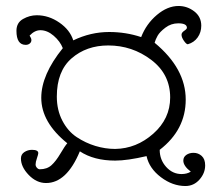

<svg xmlns="http://www.w3.org/2000/svg" viewBox="-20 -697 741 642"><path d="M225 -562Q283 -590 345 -590Q401 -590 452 -573Q469 -617 504.5 -647Q540 -677 577 -677Q606 -677 629.5 -659Q653 -641 653 -611Q653 -589 641 -572Q629 -555 608 -549Q603 -549 595 -560.5Q587 -572 587 -581Q587 -588 596 -594Q605 -600 605 -604Q605 -619 576 -619Q552 -619 533 -604.5Q514 -590 507 -577.5Q500 -565 497 -554Q601 -468 601 -364Q601 -263 514 -196Q514 -163 535.5 -139Q557 -115 587 -115Q605 -115 618 -123Q593 -142 593 -160Q593 -172 603 -179Q613 -186 627 -186Q643 -186 654.5 -175.5Q666 -165 666 -144Q666 -118 647 -96.5Q628 -75 600 -75Q557 -75 518 -104.5Q479 -134 470 -175Q406 -160 365 -160Q294 -160 247 -191Q203 -85 134 -85Q102 -85 76 -112Q50 -139 50 -167Q50 -181 61.5 -188.5Q73 -196 87 -196Q108 -196 108 -185Q108 -181 103.5 -168Q99 -155 99 -147Q99 -141 103.5 -136Q108 -131 113 -131Q137 -131 152 -144.5Q167 -158 182 -183.5Q197 -209 205 -218Q118 -288 118 -370Q118 -447 190 -536Q181 -559 159.5 -577.5Q138 -596 115 -596Q96 -596 79 -578Q85 -569 85 -563Q85 -556 79.5 -551.5Q74 -547 66 -547Q35 -547 35 -594Q35 -621 57 -633.5Q79 -646 103 -646Q143 -646 178.5 -621.5Q214 -597 225 -562ZM365 -199Q436 -200 492.5 -250Q549 -300 549 -371Q549 -449 485.5 -497Q422 -545 342 -545Q269 -545 219.5 -502Q170 -459 170 -374Q170 -329 188.5 -293.5Q207 -258 236.5 -238.5Q266 -219 299 -209Q332 -199 365 -199Z"/></svg>

Font: Bonbon
Style: Regular
Weight: 400
Designer: Ksenia Erulevich
Foundry: Cyreal (www.cyreal.org)
Version: Version 1.001